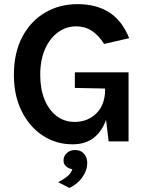

<svg xmlns="http://www.w3.org/2000/svg" viewBox="-20 -682 717 926"><path d="M330 14Q250.5 14 186.5 -28Q122.5 -70 84.8 -145.2Q47 -220.5 47 -321Q47 -427 87.2 -503.5Q127.5 -580 197 -621Q266.5 -662 354 -662Q444.5 -662 506.5 -622.5Q568.5 -583 603 -498L482 -470Q456.5 -511 423.2 -533Q390 -555 348 -555Q300 -555 260.5 -526.8Q221 -498.5 197.5 -446Q174 -393.5 174 -321Q174 -253 194.8 -202Q215.5 -151 253 -122.5Q290.5 -94 340 -94Q403 -94 445 -135.5Q487 -177 487 -251V-255L341 -258V-333H600V0H504L491.5 -104Q471.5 -48 431.8 -17Q392 14 330 14ZM315 224.5 260.5 196.5Q285 184.5 303.5 169.5Q322 154.5 329 134Q310 131 297.5 119.2Q285 107.5 286.5 88Q288 68 303.8 54.8Q319.5 41.5 342.5 41.5Q370.5 41.5 386.5 61.2Q402.5 81 400.5 110.5Q399 142.5 376.2 174.2Q353.5 206 315 224.5Z"/></svg>

Font: Karla
Style: Bold
Weight: 700
Designer: Jonathan Pinhorn
Version: Version 2.004; ttfautohint (v1.8.4.7-5d5b);gftools[0.9.33]